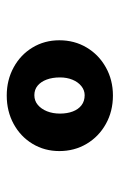

<svg xmlns="http://www.w3.org/2000/svg" viewBox="90 -846 363 584"><g transform="rotate(90 272.0 -554.5)"><path d="M271 -393Q224 -393 185.5 -414Q147 -435 125 -471.5Q103 -508 103 -553Q103 -599 125 -636Q147 -673 185.5 -694.5Q224 -716 271 -716Q319 -716 357.5 -694.5Q396 -673 418 -636Q440 -599 440 -553Q440 -508 418 -471.5Q396 -435 357.5 -414Q319 -393 271 -393ZM270 -477Q287 -477 299.5 -487.5Q312 -498 319 -515.5Q326 -533 326 -555Q326 -577 319.5 -594Q313 -611 300.5 -620.5Q288 -630 270 -630Q255 -630 242.5 -620Q230 -610 223 -593Q216 -576 216 -555Q216 -532 222.5 -514.5Q229 -497 241 -487Q253 -477 270 -477Z"/></g></svg>

Font: Lexend Peta
Style: Bold
Weight: 700
Designer: Bonnie Shaver-Troup, Thomas Jockin
Foundry: Lexend
Version: Version 1.007